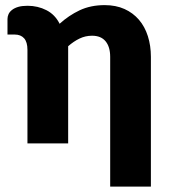

<svg xmlns="http://www.w3.org/2000/svg" viewBox="-20 -546 642 731"><path d="M8.5 -473.5Q8.5 -483 12.5 -492Q16.5 -501 25.8 -508.2Q35 -515.5 49.5 -519.8Q64 -524 85 -524Q124 -524 156.8 -507.2Q189.5 -490.5 207 -455.5Q241.5 -487 283.2 -506.8Q325 -526.5 378.5 -526.5Q421 -526.5 453.8 -511.8Q486.5 -497 509 -470.8Q531.5 -444.5 543 -408.2Q554.5 -372 554.5 -329.5V164.5H399.5V-329.5Q399.5 -367.5 382 -388.8Q364.5 -410 330.5 -410Q305 -410 282.8 -399.2Q260.5 -388.5 239.5 -370V0H84.5V-356Q84.5 -386 71.8 -400.2Q59 -414.5 36 -414.5H8.5Z"/></svg>

Font: Lato ExtraBold
Style: Regular
Weight: 800
Designer: Lukasz Dziedzic with Adam Twardoch and Botio Nikoltchev
Foundry: tyPoland Lukasz Dziedzic
Version: Version 2.015; 2015-08-06; http://www.latofonts.com/